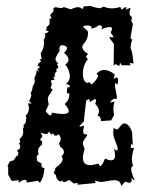

<svg xmlns="http://www.w3.org/2000/svg" viewBox="-20 -608 484 641"><path d="M148.4 -222.7Q152.3 -222.7 152.8 -231.9Q175.3 -227.5 189.5 -227.5Q209.5 -227.5 209.5 -237.3Q209.5 -245.6 195.8 -260.7Q211.4 -273.4 211.4 -291.5L210.9 -297.4L207 -295.9Q203.1 -295.9 203.1 -302.7L205.1 -315.9L213.4 -317.9Q213.4 -327.1 200.2 -327.1Q213.4 -339.4 213.4 -352.5Q213.4 -360.8 209 -373.3Q204.6 -385.7 197.3 -392.1Q209 -399.9 209 -409.2Q209 -419.4 193.8 -431.2Q203.6 -440.9 203.6 -447.3Q203.6 -456.1 184.6 -457.5Q178.2 -452.6 178.2 -444.8L179.2 -438Q169.4 -425.3 165 -411.6Q166.5 -402.3 174.3 -396L169.9 -392.6Q169.9 -390.6 173.8 -389.2L174.3 -379.4L171.9 -379.9Q168 -379.9 168 -375L168.9 -368.7Q162.6 -364.3 162.6 -358.4L163.6 -353Q158.7 -351.1 158.7 -347.7L162.1 -341.3Q149.9 -341.3 149.9 -336.9L153.3 -327.1L149.4 -315.4Q149.4 -311.5 155.8 -310.1Q154.8 -305.2 147.2 -294.9Q139.6 -284.7 139.6 -277.3L142.6 -258.8L132.3 -237.3Q143.1 -222.7 148.4 -222.7ZM384.8 13.2Q382.8 -6.3 361.8 -6.3Q350.6 -6.3 337.9 -3.4Q325.2 -0.5 317.4 -0.5Q309.6 -0.5 298.3 -4.9L296.9 -3.4L299.8 2.9L238.8 8.8L239.7 2.4L226.6 4.9L210.4 -7.8Q199.7 0 193.4 0Q189 0 188 -5.4L180.2 -1.5Q167 -10.7 167 -22.5L159.2 -31.2Q164.6 -38.1 164.6 -46.9Q189 -64.5 189 -77.1Q189 -82.5 185.5 -85.9Q193.4 -93.8 193.4 -101.1Q193.4 -110.4 180.2 -118.7L180.7 -121.1L176.3 -128.9Q182.6 -136.7 182.6 -144.5Q182.6 -152.8 174.8 -160.2Q172.9 -155.3 166.5 -155.3L159.7 -156.2L160.2 -159.7L158.2 -162.1L150.4 -159.2L143.1 -169.9Q142.6 -160.6 132.8 -160.6Q126.5 -160.6 115.7 -165L121.6 -153.3L114.3 -142.6Q114.3 -138.7 120.6 -136.7L120.1 -125.5Q106.9 -115.7 106.9 -102.5L108.9 -91.3Q102.5 -90.8 102.5 -82L104 -70.3L119.1 -62L118.2 -56.2Q118.2 -47.4 128.4 -46.9Q126.5 -14.6 112.8 2.4L107.4 -4.4L69.3 1.5Q69.3 -7.8 63 -7.8Q55.7 -7.8 42 2.4L42.5 -6.3L19 -3.9L7.3 -24.9V-50.8L4.9 -53.7L12.7 -68.8L25.4 -72.8L36.1 -88.4L39.1 -86.9Q41.5 -95.7 41.5 -100.1L36.1 -104.5L46.4 -112.3L47.4 -118.7Q47.4 -125 42.5 -127.9Q47.4 -131.3 47.4 -136.7L44.9 -143.6Q57.6 -153.3 57.6 -168L56.6 -177.2L59.6 -184.6L58.1 -190.4Q66.4 -195.8 66.4 -204.1L67.9 -214.8L65.9 -221.7Q76.7 -232.4 76.7 -247.6L73.7 -263.2L85.9 -262.2L76.7 -271Q84.5 -281.7 84.5 -294.4L81.5 -295.4Q88.9 -308.6 89.4 -320.8Q96.2 -329.1 96.2 -338.4L94.7 -348.1Q101.6 -359.4 102.5 -374L110.8 -367.7L104 -377.9L110.4 -379.9L112.3 -387.2H105L109.4 -397.5Q114.7 -399.4 116.7 -404.3L111.8 -411.1L119.1 -410.2L115.7 -430.2Q127 -445.8 127 -464.4L126 -475.6Q131.3 -482.4 131.3 -492.2L127.9 -495.1Q142.1 -500 142.1 -502.4Q142.1 -504.9 133.8 -505.9L136.2 -518.6Q145.5 -523.4 145.5 -532.2V-545.4L152.3 -547.4L147 -557.6L158.7 -570.3L158.2 -579.6L163.6 -584L186.5 -580.6L192.9 -584.5L216.8 -576.7Q230.5 -584 240.7 -584Q249.5 -584 254.9 -577.1L260.3 -586.9L282.7 -587.9Q303.7 -580.6 314.5 -580.6L326.2 -585.9Q338.4 -580.1 353.5 -580.1Q367.7 -580.1 381.8 -585Q383.8 -576.2 387.7 -576.2L394.5 -583L403.8 -583.5L398.9 -575.2L416 -582.5L412.1 -565.4Q412.1 -554.7 420.9 -551.3L418.5 -539.6Q418.5 -534.2 420.9 -533Q423.3 -531.7 423.3 -525.9L416 -484.4Q416 -476.1 421.9 -476.1Q416 -462.9 416 -445.8Q421.4 -442.4 425.8 -396L413.1 -397.9L416 -390.1H386.7L380.4 -399.4L379.4 -388.7L371.1 -390.1L366.7 -394.5L359.4 -388.7L360.4 -460.9L343.8 -483.9L359.9 -483.4L349.6 -499.5L354.5 -511.7Q354.5 -517.6 346.2 -517.6Q337.9 -517.6 318.4 -510.7L320.8 -517.1Q320.8 -523.4 310.1 -523.9Q297.4 -513.7 283.2 -512.7L286.1 -516.6Q283.7 -522.9 272.5 -522.9Q257.8 -522.9 257.8 -518.6Q257.8 -516.6 265.9 -510.7Q273.9 -504.9 273.9 -498.5Q273.9 -477.1 260.7 -463.4Q254.9 -457.5 254.9 -451.2Q254.9 -439.9 273.9 -427.7L267.6 -420.4Q267.6 -415.5 273.4 -410.6Q256.8 -389.6 256.8 -363.8Q256.8 -331.1 274.4 -331.1L276.9 -335L286.1 -325.7Q307.1 -345.2 307.1 -354.5Q307.1 -358.4 301.8 -360.8Q312.5 -374.5 327.6 -374.5Q343.8 -374.5 363.3 -359.4L359.4 -344.7L368.7 -349.6Q374 -349.6 374.5 -337.4Q373.5 -327.6 371.6 -326.2L364.3 -331.1L363.8 -320.8L370.6 -283.2L369.1 -277.3L364.3 -278.3Q355.5 -278.3 346.7 -265.6L362.3 -269Q358.4 -254.4 358.4 -243.7L360.8 -224.1L351.1 -206.1L317.4 -203.6Q315.9 -221.7 305.2 -221.7Q310.5 -230 310.5 -236.8Q310.5 -248.5 297.9 -261.2L301.3 -273.4L298.3 -276.9Q293.5 -276.9 280.8 -267.1Q279.3 -276.9 275.4 -276.9L267.6 -272L259.8 -202.6L244.6 -186.5L247.6 -185.1L261.2 -188.5Q257.8 -177.7 257.8 -169.4Q257.8 -159.7 264.6 -159.7Q271.5 -159.7 271.5 -157.7Q271.5 -156.2 264.2 -146.2Q256.8 -136.2 256.8 -131.3Q256.8 -122.6 262.7 -110.4Q256.8 -92.8 256.8 -81.1Q256.8 -56.6 281.2 -56.6Q290.5 -56.6 309.1 -62Q311.5 -53.7 314.9 -53.7Q320.8 -53.7 330.6 -78.6Q342.8 -72.8 350.6 -72.8Q364.3 -72.8 364.3 -90.8L361.3 -111.8Q367.2 -105.5 370.1 -105.5Q373 -105.5 373 -111.3Q373 -117.2 365.5 -135.3Q357.9 -153.3 357.9 -163.6L359.4 -182.1Q365.7 -175.8 370.6 -175.8Q374 -175.8 381.1 -185.8Q388.2 -195.8 394.5 -195.8Q411.1 -195.8 420.9 -166.5L423.3 -124L417.5 -127.4L416.5 -113.8H427.2Q420.4 -90.3 420.4 -75.7Q420.4 -63 424.8 -53.7Q418 -52.7 418 -43.9Q418 -30.8 430.2 -4.9L417 -13.7L420.4 -6.8Q418 2.4 410.6 2.4L397.5 -1.5Z"/></svg>

Font: Truetypewriter PolyglOTT
Style: Regular
Weight: 400
Designer: Sergey Beatoff a.k.a. Sam_T
Version: Version 3.76